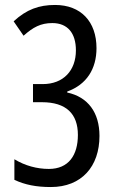

<svg xmlns="http://www.w3.org/2000/svg" viewBox="-20 -744 469 774"><path d="M369 -550C369 -657 306 -724 202 -724C137 -724 87 -706 35 -658L75 -600C113 -634 144 -651 191 -651C252 -651 286 -611 286 -541C286 -460 236 -405 152 -405H113V-332H149C247 -332 294 -285 294 -200C294 -119 257 -63 177 -63C129 -63 81 -76 38 -102V-19C81 1 126 10 185 10C309 10 381 -73 381 -196C381 -290 335 -353 251 -371V-375C329 -403 369 -466 369 -550Z"/></svg>

Font: Noto Sans Gujarati UI ExtraCondensed
Style: Regular
Weight: 400
Width: 2
Designer: Jelle Bosma - Monotype Design Team, Universal Thirst
Foundry: Monotype Imaging Inc.
Version: Version 2.106